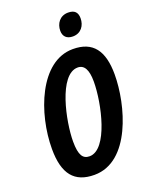

<svg xmlns="http://www.w3.org/2000/svg" viewBox="-171 -1024 878 1123"><g transform="rotate(-20 268.0 -462.5)"><path d="M376 -794C427 -794 454 -834 454 -879C454 -916 436 -935 396 -935C344 -935 317 -894 317 -850C317 -816 337 -794 376 -794ZM218 10C441 10 529 -313 529 -502C529 -650 474 -725 349 -725C143 -725 35 -437 35 -217C35 -61 94 10 218 10ZM228 -102C187 -102 166 -130 166 -216C166 -338 221 -614 339 -614C379 -614 400 -579 400 -505C400 -369 341 -102 228 -102Z"/></g></svg>

Font: Noto Sans ExtraCondensed
Style: Bold Italic
Weight: 700
Width: 2
Italic angle: -12°
Designer: Monotype Design Team
Foundry: Monotype Imaging Inc.
Version: Version 2.013